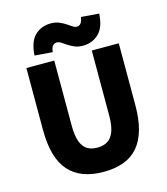

<svg xmlns="http://www.w3.org/2000/svg" viewBox="-125 -950 918 1058"><g transform="rotate(-15 334.0 -421.0)"><path d="M336 12Q270 12 220.5 -6.5Q171 -25 137.5 -63Q104 -101 87.5 -159.5Q71 -218 71 -299V-651H230V-281Q230 -224 242 -190Q254 -156 277.5 -141Q301 -126 336 -126Q371 -126 395 -141Q419 -156 431.5 -190Q444 -224 444 -281V-651H598V-299Q598 -218 581.5 -159.5Q565 -101 532.5 -63Q500 -25 450.5 -6.5Q401 12 336 12ZM405 -689Q378 -689 358 -697.5Q338 -706 322 -716.5Q306 -727 293.5 -735.5Q281 -744 269 -744Q256 -744 246.5 -734.5Q237 -725 234 -698L132 -706Q137 -785 173.5 -819.5Q210 -854 263 -854Q290 -854 310.5 -845.5Q331 -837 347 -826.5Q363 -816 375.5 -807.5Q388 -799 399 -799Q412 -799 421 -809Q430 -819 434 -845L536 -837Q532 -759 495 -724Q458 -689 405 -689Z"/></g></svg>

Font: Source Sans 3 ExtraLight ExtraBold
Style: Regular
Weight: 800
Version: Version 3.052;hotconv 1.1.0;makeotfexe 2.6.0